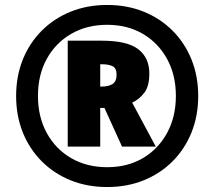

<svg xmlns="http://www.w3.org/2000/svg" viewBox="-20 -744 864 774"><path d="M412 10Q332 10 265 -17Q198 -44 148.5 -93.5Q99 -143 72 -210Q45 -277 45 -357Q45 -437 72 -504Q99 -571 148.5 -620.5Q198 -670 265 -697Q332 -724 412 -724Q492 -724 559 -697Q626 -670 675.5 -620.5Q725 -571 752 -504Q779 -437 779 -357Q779 -277 752 -210Q725 -143 675.5 -93.5Q626 -44 559 -17Q492 10 412 10ZM412 -70Q494 -70 556 -106.5Q618 -143 653.5 -208Q689 -273 689 -357Q689 -442 653.5 -506.5Q618 -571 556 -607.5Q494 -644 412 -644Q330 -644 267 -607.5Q204 -571 168.5 -506.5Q133 -442 133 -357Q133 -273 168.5 -208Q204 -143 267 -106.5Q330 -70 412 -70ZM253 -153V-580H389Q493 -580 537.5 -545.5Q582 -511 582 -448Q582 -397 562 -370.5Q542 -344 513 -330L608 -153H472L401 -309H384V-153ZM389 -395Q418 -395 434 -405.5Q450 -416 450 -443Q450 -469 434 -477Q418 -485 390 -485H384V-395Z"/></svg>

Font: Noto Sans Ethiopic Black
Style: Regular
Weight: 900
Designer: Monotype Design Team
Foundry: Monotype Imaging Inc.
Version: Version 2.102; ttfautohint (v1.8.4.7-5d5b)